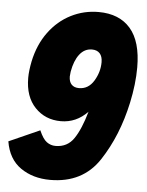

<svg xmlns="http://www.w3.org/2000/svg" viewBox="-80 -742 608 795"><g transform="rotate(5 224.5 -345.0)"><path d="M477 -485Q477 -416 460 -337Q430 -198 361.5 -94Q293 10 158 10Q86 10 35 -25.5Q-16 -61 -28 -134L100 -191Q115 -156 131.5 -144Q148 -132 168 -132Q217 -132 244 -171.5Q271 -211 292 -285Q245 -236 181 -236Q116 -236 73.5 -280.5Q31 -325 31 -403Q31 -432 39 -472Q54 -543 92 -594.5Q130 -646 183.5 -673Q237 -700 298 -700Q384 -700 430.5 -646.5Q477 -593 477 -485ZM204 -444Q202 -430 202 -424Q202 -402 213 -390.5Q224 -379 244 -379Q283 -379 305.5 -416Q328 -453 328 -494Q328 -518 316.5 -530.5Q305 -543 284 -543Q253 -543 232.5 -516.5Q212 -490 204 -444Z"/></g></svg>

Font: Decalotype Black Italic
Style: Regular
Weight: 900
Italic angle: -12°
Designer: Alfredo Marco Pradil
Foundry: Alfredo Marco Pradil
Version: Version 1.0